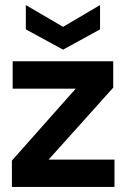

<svg xmlns="http://www.w3.org/2000/svg" viewBox="-20 -738 505 758"><path d="M27 0V-104L279 -388H30V-496H427V-392L172 -108H432V0ZM229 -542 82 -622V-718L229 -632L375 -718V-622Z"/></svg>

Font: HostGroteskBold
Style: Bold
Weight: 700
Designer: Doukan Karapınar based on Poppins by Indian Type Foundry, Jonny Pinhorn
Foundry: Element Type
Version: Version 1.001; ttfautohint (v1.8.4.7-5d5b)